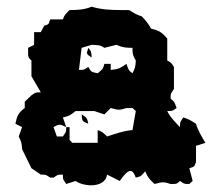

<svg xmlns="http://www.w3.org/2000/svg" viewBox="-20 -557 660 574"><path d="M224 -215C226 -194 225 -195 244 -187C240 -205 240 -205 224 -215ZM311 -234C323 -231 329 -229 336 -229C342 -229 348 -231 358 -234H376L386 -225L376 -168C348 -166 326 -157 300 -149C289 -160 285 -164 272 -168V-130H196L188 -139V-177H178C178 -160 177 -163 168 -149H150L140 -177C149 -182 153 -184 158 -184C163 -184 168 -182 178 -177L168 -206C187 -210 191 -213 206 -225H262L292 -215ZM244 -414C242 -406 240 -402 240 -399C240 -394 244 -392 254 -385C253 -401 253 -404 244 -414ZM348 -404 358 -395ZM292 -366C288 -349 286 -350 272 -338C253 -342 253 -341 244 -357C230 -348 233 -348 216 -348L224 -414L254 -423C273 -422 279 -423 292 -414L328 -423C346 -415 356 -414 376 -414C376 -395 377 -392 386 -376C385 -357 384 -354 376 -338C363 -347 364 -350 358 -366C339 -353 334 -350 311 -348V-366ZM254 -537C232 -528 213 -527 188 -527C177 -516 172 -512 168 -499H130C125 -484 127 -485 112 -480L102 -461H82V-423L64 -414V-398C64 -387 65 -384 74 -376V-329L102 -281C85 -281 88 -281 74 -272L54 -253V-234C35 -220 31 -211 26 -187L46 -177L36 -149C44 -133 45 -129 46 -111L74 -54L102 -35C119 -35 116 -35 130 -26H140C154 -35 151 -35 168 -35C168 -18 169 -21 178 -7L206 -16C217 -8 235 -3 252 -3C275 -3 297 -12 300 -35L338 -16C349 -31 360 -46 370 -46C376 -46 381 -40 386 -26C403 -30 402 -31 414 -45C422 -26 427 -21 442 -7C454 -10 461 -12 468 -12C474 -12 480 -10 490 -7H496C507 -7 509 -7 518 -16C532 -7 529 -7 546 -7L556 -16L546 -54C561 -59 561 -58 566 -73V-121L594 -130C583 -149 572 -166 566 -187C552 -196 544 -201 528 -206C519 -192 518 -194 518 -177C503 -193 489 -206 480 -225C497 -225 494 -225 508 -234C502 -250 503 -252 490 -262C490 -279 491 -277 500 -291V-357C490 -372 491 -370 480 -376V-442C464 -460 456 -466 432 -471C423 -487 417 -494 404 -508C388 -513 380 -518 366 -527H342C312 -527 284 -528 254 -537Z"/></svg>

Font: GNUTypewriter
Style: Standard
Weight: 400
Version: Version 001.000